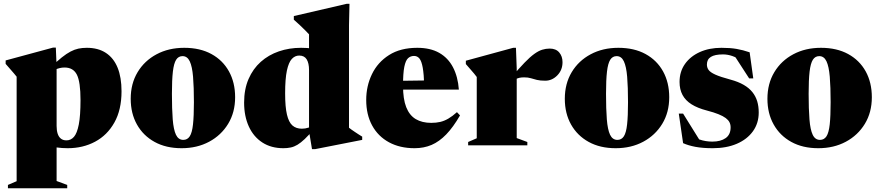

<svg xmlns="http://www.w3.org/2000/svg" viewBox="-20 -760 4602 1004"><path d="M401 -237Q401 -332 382 -369.5Q363 -407 317.5 -407Q304.5 -407 292.2 -404Q280 -401 269.5 -396.2Q259 -391.5 250 -385.5L246 -409Q278.5 -440 303.2 -459.8Q328 -479.5 349 -490.5Q370 -501.5 390.2 -505.8Q410.5 -510 434 -510Q493.5 -510 534 -483.2Q574.5 -456.5 595 -406Q615.5 -355.5 615.5 -282.5Q615.5 -186 578.2 -119.5Q541 -53 477.2 -19Q413.5 15 334 15Q304.5 15 275.8 11Q247 7 219 -1.5Q191 -10 162 -23.5H276V186.5L331.5 207V224.5H21.5V207L67 187.5V-359Q60 -368 53.5 -375.5Q47 -383 37 -394.5Q27 -406 9.5 -426V-444L257 -511H272L276 -411.5V-101.5Q276 -78 281.5 -61Q287 -44 298.5 -35Q310 -26 327.5 -26Q350.5 -26 366.8 -44.5Q383 -63 392 -109Q401 -155 401 -237Z M938.5 -28.5Q960 -28.5 972.2 -47.2Q984.5 -66 989.2 -109.5Q994 -153 994 -225.5Q994 -305.5 989.5 -359Q985 -412.5 972.2 -439.5Q959.5 -466.5 934.5 -466.5Q913 -466.5 901 -447.5Q889 -428.5 884 -385.5Q879 -342.5 879 -269.5Q879 -189.5 883.2 -135.8Q887.5 -82 900.2 -55.2Q913 -28.5 938.5 -28.5ZM929.5 15Q848 15 788.5 -17.8Q729 -50.5 696.2 -108.8Q663.5 -167 663.5 -243.5Q663.5 -322.5 699.5 -382.5Q735.5 -442.5 798.8 -476.2Q862 -510 943.5 -510Q1026 -510 1085.5 -477.5Q1145 -445 1177.2 -386.8Q1209.5 -328.5 1209.5 -251.5Q1209.5 -172.5 1173 -112.5Q1136.5 -52.5 1073.5 -18.8Q1010.5 15 929.5 15Z M1596 -393.5Q1596 -429.5 1583.8 -449.5Q1571.5 -469.5 1544.5 -469.5Q1522.5 -469.5 1506 -451.8Q1489.5 -434 1480.2 -391Q1471 -348 1471 -271.5Q1471 -201 1480.5 -160.8Q1490 -120.5 1509.2 -103.8Q1528.5 -87 1558.5 -87Q1576 -87 1592.8 -92.5Q1609.5 -98 1621 -109V-84.5Q1594.5 -53 1573.8 -33.2Q1553 -13.5 1535.5 -3Q1518 7.5 1500.2 11.2Q1482.5 15 1462 15Q1398 15 1352 -14.8Q1306 -44.5 1281.2 -98.5Q1256.5 -152.5 1256.5 -223.5Q1256.5 -293.5 1279.8 -347Q1303 -400.5 1343.8 -436.8Q1384.5 -473 1438.5 -491.5Q1492.5 -510 1554.5 -510Q1586 -510 1616.2 -506Q1646.5 -502 1676.5 -493.5Q1706.5 -485 1737 -471H1596V-580.5Q1589.5 -587.5 1576.8 -600.5Q1564 -613.5 1548 -628.5Q1532 -643.5 1516.5 -657V-676L1792.5 -740H1807.5L1805 -628V-92Q1810 -88 1818 -82.2Q1826 -76.5 1835.8 -70Q1845.5 -63.5 1855.2 -57.2Q1865 -51 1874 -45.5V-28.5L1627 20H1611.5L1596 -74Z M2162 -510Q2230 -510 2276.5 -483.8Q2323 -457.5 2348.8 -408.2Q2374.5 -359 2379.5 -291.5H2041.5V-337L2295.5 -340.5L2198.5 -312.5Q2196.5 -373 2190.5 -406.5Q2184.5 -440 2173.5 -453.8Q2162.5 -467.5 2145 -467.5Q2127 -467.5 2114 -455.8Q2101 -444 2094.2 -410.5Q2087.5 -377 2087.5 -311Q2087.5 -242 2104.2 -199.5Q2121 -157 2154 -137.2Q2187 -117.5 2235 -117.5Q2261 -117.5 2282.2 -122.5Q2303.5 -127.5 2324.5 -139.8Q2345.5 -152 2369.5 -173.5L2385.5 -156.5Q2350 -95 2313.5 -57.2Q2277 -19.5 2236.8 -2.2Q2196.5 15 2148 15Q2071 15 2014 -16Q1957 -47 1926 -103.8Q1895 -160.5 1895 -237.5Q1895 -310 1925 -372.2Q1955 -434.5 2014.5 -472.2Q2074 -510 2162 -510Z M2854.5 -506Q2887 -506 2904.2 -485.8Q2921.5 -465.5 2921.5 -435Q2921.5 -393.5 2894.2 -365.8Q2867 -338 2831 -338Q2804.5 -338 2787.5 -342.2Q2770.5 -346.5 2755.8 -351Q2741 -355.5 2720.5 -355.5Q2706.5 -355.5 2695.5 -353Q2684.5 -350.5 2675.5 -345Q2666.5 -339.5 2656.5 -329.5L2653.5 -354.5Q2694 -402.5 2722.8 -432.2Q2751.5 -462 2773.8 -478Q2796 -494 2815.2 -500Q2834.5 -506 2854.5 -506ZM2682 -402V-38L2737.5 -17.5V0H2428V-17.5L2473 -37V-357.5Q2466 -367 2459.5 -374.8Q2453 -382.5 2443 -394Q2433 -405.5 2416 -425V-442.5L2663.5 -510H2678Z M3208.5 -28.5Q3230 -28.5 3242.2 -47.2Q3254.5 -66 3259.2 -109.5Q3264 -153 3264 -225.5Q3264 -305.5 3259.5 -359Q3255 -412.5 3242.2 -439.5Q3229.5 -466.5 3204.5 -466.5Q3183 -466.5 3171 -447.5Q3159 -428.5 3154 -385.5Q3149 -342.5 3149 -269.5Q3149 -189.5 3153.2 -135.8Q3157.5 -82 3170.2 -55.2Q3183 -28.5 3208.5 -28.5ZM3199.5 15Q3118 15 3058.5 -17.8Q2999 -50.5 2966.2 -108.8Q2933.5 -167 2933.5 -243.5Q2933.5 -322.5 2969.5 -382.5Q3005.5 -442.5 3068.8 -476.2Q3132 -510 3213.5 -510Q3296 -510 3355.5 -477.5Q3415 -445 3447.2 -386.8Q3479.5 -328.5 3479.5 -251.5Q3479.5 -172.5 3443 -112.5Q3406.5 -52.5 3343.5 -18.8Q3280.5 15 3199.5 15Z M3752.5 -510Q3798.5 -510 3831.8 -504.2Q3865 -498.5 3900 -486.5L3919 -350H3897.5L3812 -482L3859.5 -439.5Q3833.5 -459 3809 -467.2Q3784.5 -475.5 3760.5 -475.5Q3718 -475.5 3697.2 -462.5Q3676.5 -449.5 3676.5 -422.5Q3676.5 -407 3685.2 -394.5Q3694 -382 3720.2 -370Q3746.5 -358 3800.5 -343.5Q3841 -332.5 3869 -316.2Q3897 -300 3914.2 -278.5Q3931.5 -257 3939.5 -230.5Q3947.5 -204 3947.5 -172Q3947.5 -115.5 3917.2 -73.5Q3887 -31.5 3833 -8.2Q3779 15 3707 15Q3654.5 15 3616.2 7.8Q3578 0.5 3552 -11.5L3529.5 -166H3552L3647.5 -12.5L3605 -45Q3620.5 -36.5 3637 -30.8Q3653.5 -25 3671 -22.2Q3688.5 -19.5 3705 -19.5Q3748.5 -19.5 3774.5 -37.8Q3800.5 -56 3800.5 -94Q3800.5 -109 3794.5 -120.8Q3788.5 -132.5 3774.8 -142.8Q3761 -153 3737 -162.8Q3713 -172.5 3676.5 -182Q3628 -194.5 3596.2 -214.5Q3564.5 -234.5 3549 -263.5Q3533.5 -292.5 3533.5 -331.5Q3533.5 -385.5 3561.8 -425.5Q3590 -465.5 3639.5 -487.8Q3689 -510 3752.5 -510Z M4268 -28.5Q4289.5 -28.5 4301.8 -47.2Q4314 -66 4318.8 -109.5Q4323.5 -153 4323.5 -225.5Q4323.5 -305.5 4319 -359Q4314.5 -412.5 4301.8 -439.5Q4289 -466.5 4264 -466.5Q4242.5 -466.5 4230.5 -447.5Q4218.5 -428.5 4213.5 -385.5Q4208.5 -342.5 4208.5 -269.5Q4208.5 -189.5 4212.8 -135.8Q4217 -82 4229.8 -55.2Q4242.5 -28.5 4268 -28.5ZM4259 15Q4177.5 15 4118 -17.8Q4058.5 -50.5 4025.8 -108.8Q3993 -167 3993 -243.5Q3993 -322.5 4029 -382.5Q4065 -442.5 4128.2 -476.2Q4191.5 -510 4273 -510Q4355.5 -510 4415 -477.5Q4474.5 -445 4506.8 -386.8Q4539 -328.5 4539 -251.5Q4539 -172.5 4502.5 -112.5Q4466 -52.5 4403 -18.8Q4340 15 4259 15Z"/></svg>

Font: Newsreader 60pt ExtraBold
Style: Regular
Weight: 800
Designer: Hugues Gentile
Foundry: Production Type
Version: Version 1.003